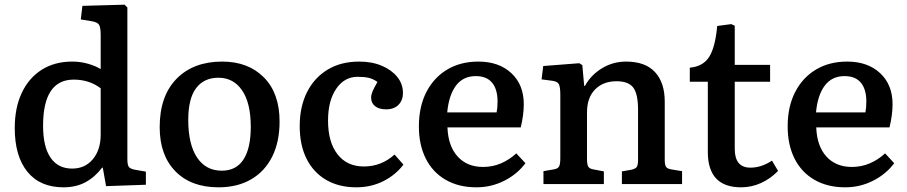

<svg xmlns="http://www.w3.org/2000/svg" viewBox="-20 -786 3875 820"><path d="M251 14Q151 14 97 -52.5Q43 -119 43 -239Q43 -326 73 -389.5Q103 -453 158 -488Q213 -523 289 -523Q323 -523 355 -514Q387 -505 410 -491V-637Q410 -670 402.5 -681Q395 -692 368 -696L325 -703L332 -761L512 -766L524 -754V-106Q524 -82 530 -73.5Q536 -65 557 -61L603 -53V3L433 9L419 -70H416Q386 -30 345.5 -8Q305 14 251 14ZM288 -66Q343 -66 376.5 -106Q410 -146 410 -211V-409Q361 -446 295 -446Q164 -446 164 -249Q164 -159 196 -112.5Q228 -66 288 -66Z M913 14Q796 14 729 -54.5Q662 -123 662 -243Q662 -376 734 -449.5Q806 -523 929 -523Q1040 -523 1107 -455.5Q1174 -388 1174 -267Q1174 -180 1142.5 -117Q1111 -54 1052.5 -20Q994 14 913 14ZM927 -57Q989 -57 1020 -105Q1051 -153 1051 -244Q1051 -346 1014 -400Q977 -454 913 -454Q851 -454 817.5 -409.5Q784 -365 784 -274Q784 -170 821.5 -113.5Q859 -57 927 -57Z M1502 14Q1427 14 1372.5 -18Q1318 -50 1289 -108.5Q1260 -167 1260 -247Q1260 -330 1291 -392Q1322 -454 1379 -488.5Q1436 -523 1514 -523Q1569 -523 1611 -505Q1653 -487 1677 -457Q1701 -427 1701 -389Q1701 -358 1682 -338.5Q1663 -319 1629 -319Q1599 -319 1582 -332.5Q1565 -346 1565 -369Q1565 -381 1571 -395.5Q1577 -410 1592 -436Q1574 -449 1555 -453.5Q1536 -458 1507 -458Q1451 -458 1416 -407Q1381 -356 1381 -271Q1381 -179 1421.5 -127Q1462 -75 1534 -75Q1609 -75 1665 -126L1703 -83Q1670 -39 1617.5 -12.5Q1565 14 1502 14Z M2015 14Q1939 14 1883.5 -18Q1828 -50 1798.5 -108.5Q1769 -167 1769 -246Q1769 -331 1801 -393Q1833 -455 1890 -489Q1947 -523 2023 -523Q2111 -523 2164 -473.5Q2217 -424 2217 -341Q2217 -296 2204 -242H1891Q1894 -162 1934.5 -117.5Q1975 -73 2043 -73Q2084 -73 2120 -88.5Q2156 -104 2185 -131L2224 -89Q2189 -42 2133.5 -14Q2078 14 2015 14ZM1890 -306H2101Q2105 -326 2105 -352Q2105 -405 2081.5 -433Q2058 -461 2012 -461Q1958 -461 1927.5 -420.5Q1897 -380 1890 -306Z M2301 0V-55L2347 -63Q2363 -66 2368 -75.5Q2373 -85 2373 -111V-380Q2373 -414 2367 -426Q2361 -438 2339 -441L2293 -447L2300 -504L2454 -516L2467 -508L2475 -419H2478Q2504 -466 2551 -494.5Q2598 -523 2654 -523Q2736 -523 2777.5 -478Q2819 -433 2819 -352V-103Q2819 -82 2824.5 -73.5Q2830 -65 2850 -62L2893 -55V0H2636V-54L2676 -61Q2694 -65 2699.5 -73Q2705 -81 2705 -103V-318Q2705 -385 2684.5 -412Q2664 -439 2613 -439Q2556 -439 2521.5 -404Q2487 -369 2487 -306V-107Q2487 -84 2492 -75Q2497 -66 2512 -63L2559 -54V0Z M3145 14Q3003 14 3003 -137V-437H2926V-497Q2983 -502 3009 -543.5Q3035 -585 3043 -675L3103 -683L3118 -676V-509H3269V-437H3118V-150Q3118 -70 3185 -70Q3232 -70 3277 -100L3303 -56Q3271 -23 3230.5 -4.5Q3190 14 3145 14Z M3590 14Q3514 14 3458.5 -18Q3403 -50 3373.5 -108.5Q3344 -167 3344 -246Q3344 -331 3376 -393Q3408 -455 3465 -489Q3522 -523 3598 -523Q3686 -523 3739 -473.5Q3792 -424 3792 -341Q3792 -296 3779 -242H3466Q3469 -162 3509.5 -117.5Q3550 -73 3618 -73Q3659 -73 3695 -88.5Q3731 -104 3760 -131L3799 -89Q3764 -42 3708.5 -14Q3653 14 3590 14ZM3465 -306H3676Q3680 -326 3680 -352Q3680 -405 3656.5 -433Q3633 -461 3587 -461Q3533 -461 3502.5 -420.5Q3472 -380 3465 -306Z"/></svg>

Font: Literata Medium
Style: Regular
Weight: 500
Designer: Latin by Veronika Burian and Jose Scaglione. Greek by Irene Vlachou. Cyrillic by Vera Evstafieva.
Foundry: TypeTogether
Version: Version 3.103; ttfautohint (v1.8.4.7-5d5b);gftools[0.9.29]